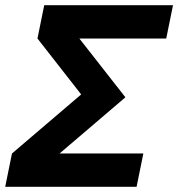

<svg xmlns="http://www.w3.org/2000/svg" viewBox="-29 -718 685 738"><path d="M496 0H-9L17 -128L283 -355L115 -570L141 -698H636L610 -570H276L453 -344L200 -128H522Z"/></svg>

Font: IBM Plex Sans
Style: Bold Italic
Weight: 700
Italic angle: -11.31°
Designer: Mike Abbink, Paul van der Laan, Pieter van Rosmalen
Foundry: Bold Monday
Version: Version 3.201